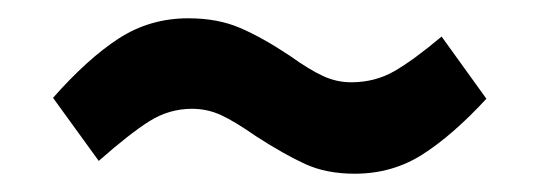

<svg xmlns="http://www.w3.org/2000/svg" viewBox="-20 -455 590 210"><path d="M260 -306Q237 -322 222 -329Q207 -336 190 -336Q165 -336 143.5 -322.5Q122 -309 88 -279L38 -348Q76 -391 110 -413Q144 -435 186 -435Q218 -435 242.5 -424.5Q267 -414 297 -394Q318 -379 333 -372Q348 -365 364 -365Q390 -365 411 -377Q432 -389 463 -415L512 -347Q475 -307 442 -286Q409 -265 368 -265Q337 -265 314 -275.5Q291 -286 260 -306Z"/></svg>

Font: Biryani SemiBold
Style: Regular
Weight: 600
Designer: Dan Reynolds and Mathieu Réguer
Foundry: Dan Reynolds and Mathieu Réguer
Version: Version 1.004; ttfautohint (v1.1) -l 5 -r 5 -G 72 -x 0 -D la